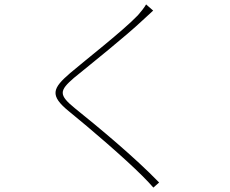

<svg xmlns="http://www.w3.org/2000/svg" viewBox="-20 -803 1040 870"><path d="M674 -755 642 -783C635 -770 616 -746 605 -734C537 -663 371 -534 298 -472C218 -403 203 -371 293 -298C388 -221 544 -87 625 -6C644 13 661 31 675 47L701 24C591 -90 427 -226 320 -312C245 -373 248 -392 315 -450C396 -516 552 -641 624 -709C634 -718 663 -745 674 -755Z"/></svg>

Font: Source Han Sans JP VF
Style: Regular
Weight: 250
Designer: Ryoko NISHIZUKA 西塚涼子 (kana, bopomofo & ideographs); Paul D. Hunt (Latin, Greek & Cyrillic); Sandoll Communications 산돌커뮤니
Foundry: Adobe
Version: Version 2.004;hotconv 1.0.118;makeotfexe 2.5.65603